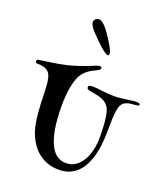

<svg xmlns="http://www.w3.org/2000/svg" viewBox="-180 -1203 1112 1284"><g transform="rotate(20 375.5 -561.0)"><path d="M414.1 -788.1Q426.8 -788.1 426.8 -777.8Q426.8 -770.5 420.2 -764.6Q413.6 -758.8 397 -751Q388.2 -747.1 377.7 -741.7Q367.2 -736.3 356.2 -729.2Q345.2 -722.2 334.5 -712.6Q323.7 -703.1 314 -690.9Q301.3 -675.3 292 -650.9Q282.7 -626.5 276.1 -595.5Q269.5 -564.5 266.4 -527.8Q263.2 -491.2 263.2 -451.2Q263.2 -407.2 266.1 -364Q269 -320.8 276.1 -281.7Q283.2 -242.7 294.9 -209.5Q306.6 -176.3 324 -151.9Q341.3 -127.4 365.2 -113.8Q389.2 -100.1 420.9 -100.1Q461.4 -100.1 490.5 -121.6Q519.5 -143.1 538.3 -176.8Q557.1 -210.4 566.2 -251.5Q575.2 -292.5 575.2 -332Q575.2 -342.3 575 -359.6Q574.7 -377 574 -397.9Q573.2 -418.9 571.5 -441.4Q569.8 -463.9 566.4 -484.9Q563 -505.9 557.6 -523.2Q552.2 -540.5 544.9 -550.8Q537.6 -561 527.8 -569.3Q518.1 -577.6 504.2 -584.5Q490.2 -591.3 471.2 -596.2Q452.1 -601.1 426.8 -605Q406.2 -607.9 395.5 -612.1Q384.8 -616.2 384.8 -627Q384.8 -636.2 393.3 -639.6Q401.9 -643.1 417 -643.1Q431.2 -643.1 448 -641.1Q464.8 -639.2 484.1 -637Q503.4 -634.8 524.9 -632.8Q546.4 -630.9 569.8 -630.9Q591.3 -630.9 612.8 -633.3Q634.3 -635.7 654.1 -638.4Q673.8 -641.1 691.2 -643.6Q708.5 -646 722.2 -646Q739.3 -646 745.1 -643.1Q751 -640.1 751 -634.8Q751 -628.9 744.1 -627Q737.3 -625 726.1 -624Q714.4 -623 700.9 -622.1Q687.5 -621.1 674.3 -617.7Q661.1 -614.3 649.7 -607.4Q638.2 -600.6 630.9 -587.9Q621.1 -571.8 616.9 -543.9Q612.8 -516.1 611.3 -482.4Q609.9 -448.7 609.9 -412.4Q609.9 -376 607.9 -342.8Q606.9 -323.2 603.5 -293.2Q600.1 -263.2 591.8 -229.7Q583.5 -196.3 568.8 -162.8Q554.2 -129.4 530.5 -102.5Q506.8 -75.7 472.7 -58.8Q438.5 -42 391.1 -42Q345.2 -42 307.6 -55.7Q270 -69.3 240.2 -94.2Q210.4 -119.1 189 -153.6Q167.5 -188 153.8 -229Q145.5 -253.9 140.4 -284.9Q135.3 -315.9 132.1 -350.1Q128.9 -384.3 127.2 -420.4Q125.5 -456.5 125 -492.2Q124 -522.9 122.1 -547.9Q120.1 -572.8 115.7 -591.8Q111.3 -610.8 103.8 -623.8Q96.2 -636.7 84 -644Q70.3 -652.3 55.9 -655.8Q41.5 -659.2 19 -659.2Q0 -659.2 0 -672.9Q0 -684.1 16.1 -687Q37.6 -690.4 59.3 -693.4Q81.1 -696.3 104 -699.7Q127 -703.1 151.4 -707.3Q175.8 -711.4 202.1 -717.8Q249.5 -729.5 285.2 -741.9Q320.8 -754.4 346.4 -764.6Q372.1 -774.9 388.4 -781.5Q404.8 -788.1 414.1 -788.1ZM301.8 -1079.6Q311 -1079.6 321.5 -1073.2Q332 -1066.9 343 -1055.9Q354 -1044.9 365.2 -1030.5Q376.5 -1016.1 386.7 -1000Q398.4 -982.4 409.2 -965.6Q419.9 -948.7 428 -934.1Q436 -919.4 440.9 -907.5Q445.8 -895.5 445.8 -886.7Q445.8 -881.3 443.4 -877.4Q440.9 -873.5 435.5 -873.5Q429.7 -873.5 418.7 -880.6Q407.7 -887.7 393.8 -899.2Q379.9 -910.6 364.3 -925.3Q348.6 -939.9 334 -955.6Q322.3 -967.3 310.3 -979.5Q298.3 -991.7 288.8 -1003.7Q279.3 -1015.6 273.4 -1026.9Q267.6 -1038.1 267.6 -1047.9Q267.6 -1064.5 278.3 -1072Q289.1 -1079.6 301.8 -1079.6Z"/></g></svg>

Font: Henny Penny
Style: Regular
Weight: 400
Version: Version 1.001